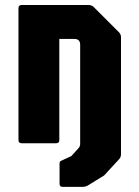

<svg xmlns="http://www.w3.org/2000/svg" viewBox="-20 -570 552 764"><path d="M228.5 173.5Q217 173.5 217 161V81Q217 71.5 224 69.5L264 51L292.5 19.5Q299 12.5 299 3V-392Q299 -415 276 -415H216V-12.5Q216 0 203.5 0H66Q53.5 0 53.5 -12.5V-537.5Q53.5 -550 66 -550H333.5Q345 -550 353.5 -541.5L453.5 -441.5Q461.5 -433.5 461.5 -421.5V43.5Q461.5 56 453 64.5L394.5 128L333 166Q321.5 173.5 309 173.5Z"/></svg>

Font: Jaro 24pt
Style: Regular
Weight: 400
Designer: Agyei Archer, Celine Hurka, Mirko Velimirović
Version: Version 1.000